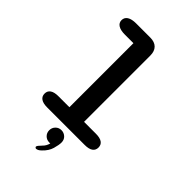

<svg xmlns="http://www.w3.org/2000/svg" viewBox="-289 -864 1196 1196"><g transform="rotate(45 309.5 -265.5)"><path d="M144 0Q108 0 89.8 -12.8Q71.5 -25.5 71.5 -49.5Q71.5 -73.5 89.8 -86.2Q108 -99 144 -99H241V-663H166Q127.5 -663 107.2 -675.8Q87 -688.5 87 -712Q87 -736 107.2 -749Q127.5 -762 166 -762H290.5Q329 -762 349.5 -741.5Q370 -721 370 -682.5V-99H474.5Q511 -99 529 -86.2Q547 -73.5 547 -49.5Q547 -25.5 529 -12.8Q511 0 474.5 0ZM307.5 37Q329.5 37 345.8 52Q362 67 362 92Q362 112.5 352 147.8Q342 183 310 213Q300.5 222.5 292 226.8Q283.5 231 277.5 231Q272.5 231 269.8 227.8Q267 224.5 267 222Q267 217 273.2 209.2Q279.5 201.5 290 190.5Q300.5 180.5 307 168.8Q313.5 157 316.5 145Q314.5 145 312 145Q309.5 145 307.5 145Q284.5 145 269 129.5Q253.5 114 253.5 91Q253.5 68.5 269 52.8Q284.5 37 307.5 37Z"/></g></svg>

Font: Sono ExtraLight Monospace SemiBold
Style: Regular
Weight: 600
Version: Version 2.112